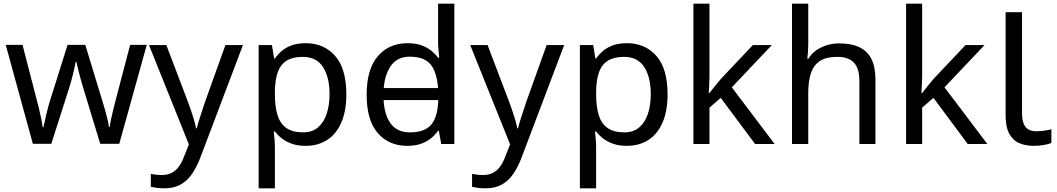

<svg xmlns="http://www.w3.org/2000/svg" viewBox="-20 -780 5725 1040"><path d="M431 -303Q425 -324 419 -344.5Q413 -365 408.5 -383.5Q404 -402 400 -418Q396 -434 394 -445H390Q388 -434 384.5 -418Q381 -402 376.5 -383Q372 -364 366.5 -343.5Q361 -323 354 -302L258 -1H158L11 -537H102L176 -251Q184 -222 191 -192.5Q198 -163 203.5 -136.5Q209 -110 211 -91H215Q218 -103 222 -121Q226 -139 230.5 -159Q235 -179 240.5 -199Q246 -219 251 -235L346 -537H442L534 -235Q541 -212 548.5 -186Q556 -160 562 -135.5Q568 -111 570 -92H574Q576 -109 581.5 -134.5Q587 -160 594.5 -190.5Q602 -221 610 -251L685 -537H775L626 -1H523Z M787 -536H881L997 -231Q1007 -204 1015.5 -179Q1024 -154 1031 -130.5Q1038 -107 1042 -85H1046Q1052 -110 1065 -150.5Q1078 -191 1092 -232L1201 -536H1296L1065 74Q1046 124 1020.5 161.5Q995 199 958.5 219.5Q922 240 870 240Q846 240 828 237.5Q810 235 797 232V162Q808 164 823.5 166Q839 168 856 168Q887 168 909.5 156.5Q932 145 948 123.5Q964 102 975 73L1003 2Z M1636 -546Q1735 -546 1795.5 -477Q1856 -408 1856 -269Q1856 -178 1828.5 -115.5Q1801 -53 1751.5 -21.5Q1702 10 1635 10Q1594 10 1562 -1Q1530 -12 1507.5 -29.5Q1485 -47 1469 -68H1463Q1465 -51 1467 -25Q1469 1 1469 20V240H1381V-536H1453L1465 -463H1469Q1485 -486 1507.5 -505Q1530 -524 1561.5 -535Q1593 -546 1636 -546ZM1620 -472Q1566 -472 1533 -451.5Q1500 -431 1485 -390Q1470 -349 1469 -286V-269Q1469 -203 1483 -157Q1497 -111 1530.5 -87Q1564 -63 1622 -63Q1671 -63 1702.5 -90Q1734 -117 1749.5 -163.5Q1765 -210 1765 -270Q1765 -362 1729.5 -417Q1694 -472 1620 -472Z M2015 -238V-303H2391V-238ZM2186 10Q2086 10 2026 -59.5Q1966 -129 1966 -267Q1966 -405 2026.5 -475.5Q2087 -546 2187 -546Q2229 -546 2260 -535.5Q2291 -525 2314 -507Q2337 -489 2353 -467H2359Q2358 -480 2355.5 -505.5Q2353 -531 2353 -546V-760H2441V0H2370L2357 -72H2353Q2337 -49 2314 -30.5Q2291 -12 2259.5 -1Q2228 10 2186 10ZM2200 -63Q2285 -63 2319.5 -109.5Q2354 -156 2354 -250V-266Q2354 -366 2321 -419.5Q2288 -473 2199 -473Q2128 -473 2092.5 -416.5Q2057 -360 2057 -265Q2057 -169 2092.5 -116Q2128 -63 2200 -63Z M2527 -536H2621L2737 -231Q2747 -204 2755.5 -179Q2764 -154 2771 -130.5Q2778 -107 2782 -85H2786Q2792 -110 2805 -150.5Q2818 -191 2832 -232L2941 -536H3036L2805 74Q2786 124 2760.5 161.5Q2735 199 2698.5 219.5Q2662 240 2610 240Q2586 240 2568 237.5Q2550 235 2537 232V162Q2548 164 2563.5 166Q2579 168 2596 168Q2627 168 2649.5 156.5Q2672 145 2688 123.5Q2704 102 2715 73L2743 2Z M3376 -546Q3475 -546 3535.5 -477Q3596 -408 3596 -269Q3596 -178 3568.5 -115.5Q3541 -53 3491.5 -21.5Q3442 10 3375 10Q3334 10 3302 -1Q3270 -12 3247.5 -29.5Q3225 -47 3209 -68H3203Q3205 -51 3207 -25Q3209 1 3209 20V240H3121V-536H3193L3205 -463H3209Q3225 -486 3247.5 -505Q3270 -524 3301.5 -535Q3333 -546 3376 -546ZM3360 -472Q3306 -472 3273 -451.5Q3240 -431 3225 -390Q3210 -349 3209 -286V-269Q3209 -203 3223 -157Q3237 -111 3270.5 -87Q3304 -63 3362 -63Q3411 -63 3442.5 -90Q3474 -117 3489.5 -163.5Q3505 -210 3505 -270Q3505 -362 3469.5 -417Q3434 -472 3360 -472Z M3823 -363Q3823 -347 3821.5 -321Q3820 -295 3819 -276H3823Q3829 -284 3841 -299Q3853 -314 3865.5 -329.5Q3878 -345 3887 -355L4058 -536H4161L3944 -307L4176 0H4070L3884 -250L3823 -197V0H3736V-760H3823Z M4358 -537Q4358 -518 4356.5 -498Q4355 -478 4353 -462H4359Q4376 -490 4402 -508Q4428 -526 4460 -535.5Q4492 -545 4526 -545Q4591 -545 4634.5 -524.5Q4678 -504 4700 -461Q4722 -418 4722 -349V0H4635V-343Q4635 -408 4606 -440Q4577 -472 4515 -472Q4455 -472 4421 -449.5Q4387 -427 4372.5 -383.5Q4358 -340 4358 -277V0H4270V-760H4358Z M4975 -363Q4975 -347 4973.5 -321Q4972 -295 4971 -276H4975Q4981 -284 4993 -299Q5005 -314 5017.5 -329.5Q5030 -345 5039 -355L5210 -536H5313L5096 -307L5328 0H5222L5036 -250L4975 -197V0H4888V-760H4975Z M5580 10Q5536 10 5501.5 -4.5Q5467 -19 5447 -55.5Q5427 -92 5427 -157V-714H5516V-165Q5516 -117 5534.5 -93Q5553 -69 5593 -69Q5615 -69 5638.5 -72.5Q5662 -76 5675 -80V-6Q5661 1 5633.5 5.5Q5606 10 5580 10Z"/></svg>

Font: hexusinhala05
Style: Book
Weight: 400
Designer: Jelle Bosma - Monotype Design Team
Foundry: Monotype Imaging Inc.
Version: Version 2.003